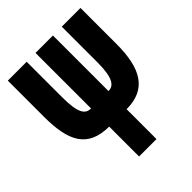

<svg xmlns="http://www.w3.org/2000/svg" viewBox="-203 -825 936 936"><g transform="rotate(-45 265.0 -357.0)"><path d="M205 -206V0H325V-206C463 -206 515 -297 515 -466V-714H386V-468C386 -359 361 -331 325 -331V-714H205V-331C166 -331 144 -359 144 -470V-714H14V-464C14 -296 58 -207 205 -206Z"/></g></svg>

Font: Noto Sans Mono Condensed ExtraBold
Style: Regular
Weight: 800
Width: 3
Designer: Monotype Design Team
Foundry: Monotype Imaging Inc.
Version: Version 2.014